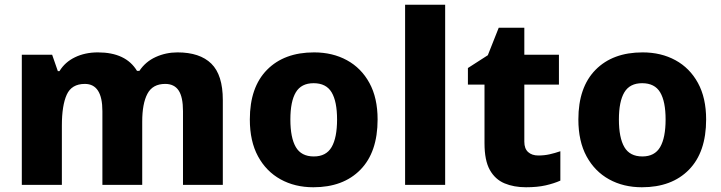

<svg xmlns="http://www.w3.org/2000/svg" viewBox="-20 -780 3043 810"><path d="M729 -559Q823 -559 871.5 -511.5Q920 -464 920 -358V0H752V-311Q752 -371 733.5 -398.5Q715 -426 677 -426Q624 -426 602 -384.5Q580 -343 580 -267V0H412V-311Q412 -426 338 -426Q282 -426 261.5 -380.5Q241 -335 241 -250V0H72V-549H200L224 -480H231Q254 -518 296.5 -538.5Q339 -559 393 -559Q511 -559 558 -481H568Q594 -520 637 -539.5Q680 -559 729 -559Z M1573 -276Q1573 -138 1500.5 -64Q1428 10 1302 10Q1224 10 1163.5 -23.5Q1103 -57 1068.5 -120.5Q1034 -184 1034 -276Q1034 -412 1106.5 -485.5Q1179 -559 1305 -559Q1383 -559 1443.5 -526Q1504 -493 1538.5 -430Q1573 -367 1573 -276ZM1205 -276Q1205 -199 1228 -159.5Q1251 -120 1304 -120Q1356 -120 1379 -159.5Q1402 -199 1402 -276Q1402 -352 1379 -390.5Q1356 -429 1303 -429Q1251 -429 1228 -390.5Q1205 -352 1205 -276Z M1858 0H1689V-760H1858Z M2251 -124Q2276 -124 2298.5 -129Q2321 -134 2344 -142V-18Q2317 -6 2282 2Q2247 10 2199 10Q2148 10 2108.5 -6.5Q2069 -23 2046.5 -63Q2024 -103 2024 -176V-423H1954V-493L2038 -547L2084 -663H2192V-549H2338V-423H2192V-182Q2192 -153 2208 -138.5Q2224 -124 2251 -124Z M2959 -276Q2959 -138 2886.5 -64Q2814 10 2688 10Q2610 10 2549.5 -23.5Q2489 -57 2454.5 -120.5Q2420 -184 2420 -276Q2420 -412 2492.5 -485.5Q2565 -559 2691 -559Q2769 -559 2829.5 -526Q2890 -493 2924.5 -430Q2959 -367 2959 -276ZM2591 -276Q2591 -199 2614 -159.5Q2637 -120 2690 -120Q2742 -120 2765 -159.5Q2788 -199 2788 -276Q2788 -352 2765 -390.5Q2742 -429 2689 -429Q2637 -429 2614 -390.5Q2591 -352 2591 -276Z"/></svg>

Font: Noto Sans ExtraBold
Style: Regular
Weight: 800
Designer: Monotype Design Team
Foundry: Monotype Imaging Inc.
Version: Version 2.007